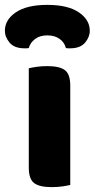

<svg xmlns="http://www.w3.org/2000/svg" viewBox="-62 -759 388 787"><path d="M56 -72V-479Q67 -482 87.5 -485Q108 -488 132 -488Q182 -488 204 -471.5Q226 -455 226 -408V-1Q215 2 194.5 5Q174 8 150 8Q100 8 78 -8.5Q56 -25 56 -72ZM56 -562Q51 -561 47 -561Q43 -561 38 -561Q-3 -561 -22.5 -584Q-42 -607 -42 -633Q-42 -678 3 -708.5Q48 -739 132 -739Q216 -739 261 -708.5Q306 -678 306 -633Q306 -607 286.5 -584Q267 -561 226 -561Q221 -561 217 -561Q213 -561 208 -562Q203 -584 183 -599Q163 -614 132 -614Q101 -614 81.5 -599Q62 -584 56 -562Z"/></svg>

Font: Baloo 2 Latin ExtraBold
Style: Regular
Weight: 400
Designer: Sarang Kulkarni and Ek Type
Foundry: Ek Type
Version: Version 1.001